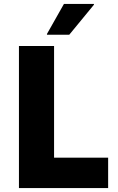

<svg xmlns="http://www.w3.org/2000/svg" viewBox="-20 -953 600 973"><path d="M218 -777H331L456 -929V-933H304L218 -781ZM76 -720V0H528V-154H254V-720Z"/></svg>

Font: Kufam Arabic Latin Roman Bold
Style: Regular
Weight: 700
Designer: Wael Morcos & Artur Schmal
Version: Version 1.200;PS 001.200;hotconv 1.0.88;makeotf.lib2.5.64775